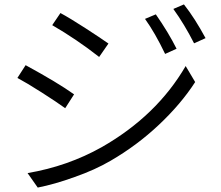

<svg xmlns="http://www.w3.org/2000/svg" viewBox="-20 -806 999 867"><path d="M634.8 -720.7C665 -678.7 695.3 -626 725.6 -562.5L777.3 -585.9C752.9 -634.8 721.7 -686.5 683.6 -741.2ZM762.7 -765.6C795.9 -719.7 827.1 -668 856.4 -610.4L908.2 -633.8C876 -693.4 843.8 -744.1 810.5 -786.1ZM215.8 -692.4C290 -649.4 360.4 -601.6 427.7 -548.8L469.7 -609.4C446.3 -626 411.1 -649.4 364.3 -679.7C317.4 -710 280.3 -732.4 252.9 -747.1ZM150.4 41C200.2 31.2 255.9 15.6 317.4 -6.8C378.9 -28.3 432.6 -52.7 479.5 -80.1C558.6 -126 630.9 -179.7 697.3 -242.2C763.7 -304.7 818.4 -369.1 861.3 -435.5L818.4 -507.8C731.4 -358.4 605.5 -236.3 439.5 -141.6C336.9 -84 225.6 -44.9 104.5 -24.4ZM58.6 -454.1C85.9 -439.5 122.1 -418 168 -388.7C213.9 -359.4 249 -335.9 274.4 -317.4L314.5 -379.9C265.6 -415 192.4 -459 95.7 -511.7Z"/></svg>

Font: Gen Shin Gothic P Normal
Style: Regular
Weight: 300
Designer: [Source Han Sans]
Ryoko NISHIZUKA  (kana & ideographs); Paul D. Hunt (Latin, Greek & Cyrillic); Wenlong ZHANG  (bopomofo
Version: Version 1.002.20150607